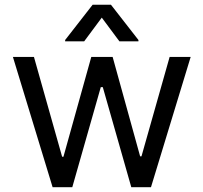

<svg xmlns="http://www.w3.org/2000/svg" viewBox="-20 -784 852 804"><path d="M200.3 0 34.1 -545.5H122.2L240.1 -127.8H245.7L362.2 -545.5H451.7L566.8 -129.3H572.4L690.3 -545.5H778.4L612.2 0H529.8L410.5 -419H402L282.7 0ZM332.4 -610.8H252.8V-616.5L367.9 -764.2H444.6L559.7 -616.5V-610.8H480.1L406.2 -710.2Z"/></svg>

Font: Inter Zeller
Style: Regular
Weight: 400
Designer: Rasmus Andersson; Joe Bland
Foundry: zeller
Version: Version 3.015;git-dec3a8cb1